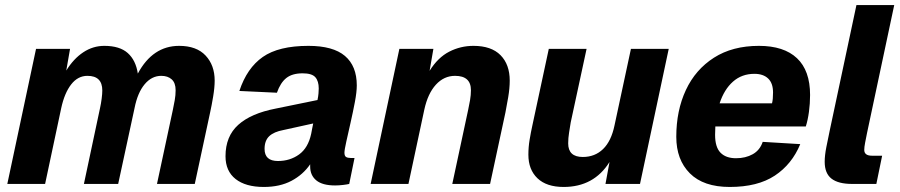

<svg xmlns="http://www.w3.org/2000/svg" viewBox="-20 -730 3573 762"><path d="M9 0 123 -536H258L243 -450Q272 -497 310.5 -522.5Q349 -548 394 -548Q455 -548 487 -519.5Q519 -491 527 -438Q586 -548 691 -548Q760 -548 796 -509.5Q832 -471 832 -410Q832 -383 826 -347Q820 -311 814 -284L753 0H603L666 -294Q670 -313 673.5 -332.5Q677 -352 677 -372Q677 -401 661.5 -415Q646 -429 620 -429Q582 -429 554 -395.5Q526 -362 514 -301L449 0H313L377 -301Q381 -319 383.5 -338.5Q386 -358 386 -371Q386 -429 327 -429Q289 -429 262.5 -395Q236 -361 223 -301L159 0Z M1211 -69Q1211 -74 1211 -78Q1183 -37 1137 -12.5Q1091 12 1027 12Q955 12 915 -19.5Q875 -51 875 -110Q875 -189 925.5 -234.5Q976 -280 1074 -299L1240 -333Q1243 -347 1244 -359Q1245 -371 1245 -379Q1245 -408 1231.5 -423.5Q1218 -439 1181 -439Q1140 -439 1116.5 -420.5Q1093 -402 1079 -362L930 -369Q960 -460 1023 -504Q1086 -548 1204 -548Q1302 -548 1349 -508Q1396 -468 1396 -391Q1396 -365 1388.5 -325.5Q1381 -286 1371.5 -244Q1362 -202 1354.5 -168.5Q1347 -135 1347 -124Q1347 -111 1353.5 -107Q1360 -103 1372 -103H1387L1366 0Q1358 2 1341.5 4Q1325 6 1310 6Q1260 6 1235.5 -14Q1211 -34 1211 -69ZM1030 -139Q1030 -91 1083 -91Q1131 -91 1167 -117Q1203 -143 1215 -199Q1216 -207 1218.5 -217.5Q1221 -228 1223 -240L1105 -214Q1067 -207 1048.5 -189.5Q1030 -172 1030 -139Z M1451 0 1565 -536H1700L1685 -449Q1718 -502 1763 -525Q1808 -548 1859 -548Q1930 -548 1966.5 -511Q2003 -474 2003 -410Q2003 -380 1997 -344.5Q1991 -309 1986 -284L1925 0H1775L1838 -294Q1842 -312 1845.5 -332.5Q1849 -353 1849 -372Q1849 -429 1786 -429Q1742 -429 1710 -394Q1678 -359 1664 -295L1601 0Z M2217 12Q2149 12 2113 -22.5Q2077 -57 2077 -116Q2077 -146 2082 -176Q2087 -206 2093 -233L2158 -536H2308L2245 -244Q2242 -225 2238.5 -203.5Q2235 -182 2235 -161Q2235 -107 2293 -107Q2341 -107 2373.5 -138.5Q2406 -170 2419 -233L2484 -536H2634L2520 0H2383L2399 -87Q2337 12 2217 12Z M2876 12Q2772 12 2718 -42Q2664 -96 2664 -187Q2664 -291 2702 -372.5Q2740 -454 2813.5 -501Q2887 -548 2992 -548Q3091 -548 3143 -499Q3195 -450 3195 -353Q3195 -319 3190.5 -286Q3186 -253 3178 -228H2819Q2818 -212 2818 -195Q2818 -146 2839.5 -124Q2861 -102 2901 -102Q2939 -102 2967.5 -118Q2996 -134 3007 -167L3156 -158Q3123 -78 3055 -33Q2987 12 2876 12ZM2974 -437Q2924 -437 2889 -406Q2854 -375 2836 -320H3044Q3046 -328 3047 -338.5Q3048 -349 3048 -363Q3048 -400 3028.5 -418.5Q3009 -437 2974 -437Z M3362 0Q3307 0 3280 -21Q3253 -42 3253 -88Q3253 -113 3259.5 -146Q3266 -179 3273 -212L3379 -710H3529L3421 -202Q3417 -182 3413.5 -164Q3410 -146 3410 -135Q3410 -112 3441 -112H3481L3458 0Z"/></svg>

Font: Geist
Style: Bold Italic
Weight: 700
Italic angle: -12°
Designer: Basement.studio, Andrés Briganti, Mateo Zaragoza
Foundry: Basement.studio, Vercel, Andrés Briganti, Guido Ferreyra, Mateo Zaragoza
Version: Version 1.500; ttfautohint (v1.8.4.7-5d5b)